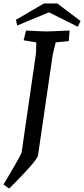

<svg xmlns="http://www.w3.org/2000/svg" viewBox="-54 -886 484 1106"><path d="M71 -11 151 -563Q155 -583 155 -642L82 -654L96 -710Q189 -705 211 -705Q240 -705 316 -709L347 -710L342 -649L267 -642Q250 -580 245 -539L165 9Q162 27 111 83.5Q60 140 -1 200L-34 177Q-18 151 25.5 76.5Q69 2 71 -11ZM228 -815 45 -739 38 -772 199 -866H276L410 -765L394 -732Z"/></svg>

Font: Andada Pro Medium
Style: Italic
Weight: 500
Italic angle: -7°
Designer: Carolina Giovagnoli
Foundry: Huerta Tipografica
Version: Version 3.005; ttfautohint (v1.8.4)